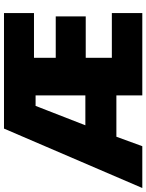

<svg xmlns="http://www.w3.org/2000/svg" viewBox="93 -852 754 991"><g transform="rotate(-90 470.5 -357.0)"><path d="M897.9 0H473.1V-133.8H259.8L210.9 0H-4.9L301.8 -713.9H897.9V-559.1H667V-446.8H880.9V-292H667V-157.2H897.9ZM318.8 -293.9H473.1V-550.8H418.9Z"/></g></svg>

Font: Open Sans ExtraBold
Style: Regular
Weight: 800
Designer: Monotype Design Team
Foundry: Monotype Imaging Inc.
Version: Version 3.003; ttfautohint (v1.8.4)